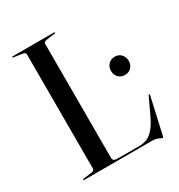

<svg xmlns="http://www.w3.org/2000/svg" viewBox="-170 -814 877 941"><g transform="rotate(-30 268.5 -343.0)"><path d="M272.5 -693.5 226 -687Q217.5 -685.5 213 -682.5Q208.5 -679.5 208.5 -673.5V-28.5Q208.5 -18 214.8 -13.5Q221 -9 233 -9H358.5Q382.5 -9 402.5 -17.5Q422.5 -26 441.2 -48Q460 -70 479.5 -111.5L521 -200Q522 -202.5 523.2 -203.5Q524.5 -204.5 526 -204.5Q528 -204 528.5 -202Q529 -200 528 -197L482.5 5Q481 11 480 12.8Q479 14.5 478 14.5Q474.5 14.5 468.2 11Q462 7.5 451.5 3.8Q441 0 424.5 0H40.5Q38.5 0 37.2 -1Q36 -2 36 -3Q36 -6 41 -6.5L87.5 -13Q97 -14.5 101.2 -17.5Q105.5 -20.5 105.5 -26.5V-673.5Q105.5 -679.5 101.2 -682.5Q97 -685.5 87.5 -687L41 -693.5Q36 -694 36 -697Q36 -698.5 37.2 -699.2Q38.5 -700 40.5 -700H273.5Q275.5 -700 276.8 -699.2Q278 -698.5 278 -697Q278 -694 272.5 -693.5ZM471.5 -345.5Q449.5 -345.5 435.5 -360Q421.5 -374.5 421.5 -397Q421.5 -419 435.5 -433.8Q449.5 -448.5 471.5 -448.5Q494 -448.5 507.8 -433.8Q521.5 -419 521.5 -397Q521.5 -374.5 507.8 -360Q494 -345.5 471.5 -345.5Z"/></g></svg>

Font: Fraunces 120pt
Style: Regular
Weight: 400
Version: Version 1.000;[b76b70a41]